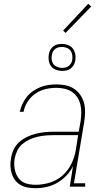

<svg xmlns="http://www.w3.org/2000/svg" viewBox="-20 -982 540 1010"><path d="M167 8Q146 8 126 4.5Q106 1 89 -8.5Q72 -18 60 -33.5Q48 -49 42 -68Q36 -87 35 -107.5Q34 -128 38 -149Q41 -172 51.5 -194.5Q62 -217 80 -233.5Q98 -250 120.5 -261Q143 -272 166.5 -278Q190 -284 213 -286.5Q236 -289 259 -289H394L404 -344Q407 -366 407.5 -388.5Q408 -411 403 -431.5Q398 -452 387 -469.5Q376 -487 359 -498.5Q342 -510 320.5 -515Q299 -520 277 -520Q249 -520 220.5 -513.5Q192 -507 167 -490Q142 -473 125.5 -447.5Q109 -422 104 -394H84Q89 -415 98 -435Q107 -455 121 -472.5Q135 -490 154 -503Q173 -516 193.5 -524Q214 -532 235 -535Q256 -538 277 -538Q302 -538 326 -533Q350 -528 369.5 -515Q389 -502 402.5 -482.5Q416 -463 422 -440Q428 -417 427.5 -391.5Q427 -366 423 -341L369 -18H428V0H347L364 -108Q351 -81 329 -58Q307 -35 280.5 -20Q254 -5 225 1.5Q196 8 167 8ZM168 -10Q205 -10 242.5 -21.5Q280 -33 309.5 -59.5Q339 -86 356 -121.5Q373 -157 379 -194L391 -271H259Q238 -271 217 -269Q196 -267 175 -262Q154 -257 134 -247.5Q114 -238 97 -223.5Q80 -209 70.5 -188.5Q61 -168 57 -148Q54 -130 55 -112Q56 -94 61 -77.5Q66 -61 76 -47Q86 -33 100.5 -24.5Q115 -16 132.5 -13Q150 -10 168 -10ZM306 -609Q289 -609 273.5 -615Q258 -621 248.5 -634Q239 -647 236.5 -663.5Q234 -680 237 -697Q239 -709 245 -720Q251 -731 261 -738.5Q271 -746 283 -748.5Q295 -751 306 -751Q323 -751 338.5 -745Q354 -739 363.5 -726Q373 -713 376 -696.5Q379 -680 376 -663Q374 -651 368 -640Q362 -629 352 -621.5Q342 -614 330 -611.5Q318 -609 306 -609ZM306 -625Q315 -625 324.5 -627Q334 -629 341.5 -635Q349 -641 354 -649.5Q359 -658 360 -667Q362 -680 360 -693Q358 -706 351 -715.5Q344 -725 331.5 -730Q319 -735 306 -735Q297 -735 288 -733Q279 -731 271 -725Q263 -719 258.5 -710.5Q254 -702 253 -693Q250 -680 252 -667Q254 -654 261.5 -644.5Q269 -635 281 -630Q293 -625 306 -625ZM325 -809 312 -821 444 -962 460 -948Z"/></svg>

Font: Iosevka Curly Slab ThObl
Style: Regular
Weight: 100
Italic angle: -9°
Monospace: yes
Designer: Belleve Invis
Foundry: Belleve Invis
Version: Version 11.0.0; ttfautohint (v1.8.3)